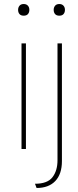

<svg xmlns="http://www.w3.org/2000/svg" viewBox="-20 -741 386 955"><path d="M98 -663Q84 -663 77 -671Q70 -679 70 -692Q70 -704 77 -712.5Q84 -721 98 -721Q111 -721 118.5 -713Q126 -705 126 -692Q126 -679 119 -671Q112 -663 98 -663ZM87 0V-525H109V0ZM275 -663Q261 -663 254 -671Q247 -679 247 -692Q247 -704 254 -712.5Q261 -721 275 -721Q288 -721 295.5 -713Q303 -705 303 -692Q303 -679 296 -671Q289 -663 275 -663ZM162 194 154 173Q216 173 241 140.5Q266 108 266 56V-525H288V60Q288 125 255 159.5Q222 194 162 194Z"/></svg>

Font: Lexend Thin
Style: Regular
Weight: 100
Designer: Bonnie Shaver-Troup, Thomas Jockin
Foundry: Lexend
Version: Version 1.007; ttfautohint (v1.8.3)